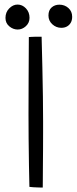

<svg xmlns="http://www.w3.org/2000/svg" viewBox="-20 -821 336 842"><path d="M167.5 1.5Q161.5 1.5 150 1.2Q138.5 1 126.8 0.2Q115 -0.5 109 -1.5Q108 -40.5 107 -97Q106 -153.5 105.5 -213.2Q105 -273 105 -320Q105 -385.5 105.5 -472Q106 -558.5 106.5 -658.5Q110 -659 116.8 -659.2Q123.5 -659.5 131.8 -659.8Q140 -660 148 -660Q156 -660 162.5 -660Q164 -594 165.8 -526Q167.5 -458 168.2 -396.8Q169 -335.5 169 -289.5Q169 -270.5 169 -238Q169 -205.5 168.8 -167.8Q168.5 -130 168.2 -94.2Q168 -58.5 167.8 -32.8Q167.5 -7 167.5 1.5ZM57.5 -691.5Q37.5 -691.5 20.8 -705.5Q4 -719.5 4 -742.5Q4 -767.5 20.5 -784.2Q37 -801 57 -801Q78 -801 93.8 -784.2Q109.5 -767.5 109.5 -743Q109.5 -721 93.5 -706.2Q77.5 -691.5 57.5 -691.5ZM249 -699Q226.5 -699 209.5 -714.5Q192.5 -730 192.5 -753Q192.5 -776 206.2 -788.2Q220 -800.5 240.5 -800.5Q263.5 -800.5 280 -785.8Q296.5 -771 296.5 -747.5Q296.5 -732 290.2 -721.2Q284 -710.5 273.5 -704.8Q263 -699 249 -699Z"/></svg>

Font: Grandstander Thin ExtraLight
Style: Regular
Weight: 250
Version: Version 1.200